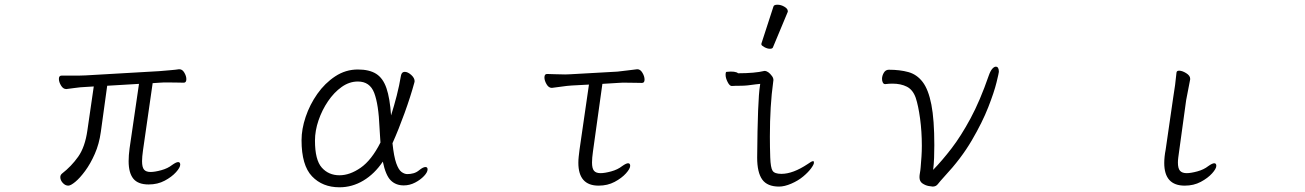

<svg xmlns="http://www.w3.org/2000/svg" viewBox="-20 -779 5540 815"><path d="M570 -423 435 -415 408 -219Q401 -168 382.5 -126Q364 -84 341.5 -53.5Q319 -23 299.5 -7Q280 9 270 9Q257 9 246.5 -2.5Q236 -14 236 -27Q236 -36 243 -42Q283 -73 312 -114Q341 -155 351 -226L378 -412L345 -410Q320 -409 296.5 -405.5Q273 -402 262 -401H261Q248 -401 239 -416Q230 -431 230 -444Q230 -458 241 -458H282Q296 -458 312.5 -458Q329 -458 344 -459L656 -477Q679 -479 703 -481Q727 -483 739 -485H742Q754 -485 762.5 -470.5Q771 -456 771 -443Q771 -428 760 -428Q752 -428 734 -428.5Q716 -429 696 -429Q686 -429 676 -429Q666 -429 657 -428L628 -426L587 -141Q585 -127 584 -115.5Q583 -104 583 -95Q583 -69 591.5 -59Q600 -49 619 -49Q637 -49 664.5 -56.5Q692 -64 711 -79Q728 -91 736 -91Q745 -91 745 -80Q745 -68 727 -48Q709 -28 679 -12Q649 4 611 4Q566 4 546 -20.5Q526 -45 526 -95Q526 -107 527 -120.5Q528 -134 530 -149Z M1605 -93Q1570 -41 1522.5 -12.5Q1475 16 1421 16Q1349 16 1304.5 -30.5Q1260 -77 1260 -184Q1260 -231 1277.5 -283Q1295 -335 1327 -380.5Q1359 -426 1403 -455Q1447 -484 1499 -484Q1548 -484 1577 -465.5Q1606 -447 1620.5 -404.5Q1635 -362 1640 -289Q1653 -330 1664 -373Q1675 -416 1682 -458Q1685 -474 1698 -474Q1711 -474 1725.5 -461Q1740 -448 1740 -434Q1740 -433 1739.5 -432Q1739 -431 1739 -429Q1723 -370 1697.5 -299.5Q1672 -229 1646 -171Q1652 -114 1662 -86Q1672 -58 1684.5 -49Q1697 -40 1709 -40Q1722 -40 1735 -43.5Q1748 -47 1760 -57Q1776 -70 1786 -70Q1795 -70 1795 -60Q1795 -48 1780 -32Q1765 -16 1742 -4Q1719 8 1694 8Q1660 8 1638.5 -13.5Q1617 -35 1605 -93ZM1595 -174Q1594 -188 1593 -204Q1592 -220 1591 -237Q1587 -336 1568.5 -384.5Q1550 -433 1499 -433Q1463 -433 1430.5 -410Q1398 -387 1372.5 -349.5Q1347 -312 1332 -268Q1317 -224 1317 -182Q1317 -100 1346 -67.5Q1375 -35 1421 -35Q1465 -35 1511 -67Q1557 -99 1595 -174Z M2480 -420 2406 -416Q2388 -415 2361 -411Q2334 -407 2323 -406H2322Q2309 -406 2300 -421.5Q2291 -437 2291 -450Q2291 -465 2302 -465Q2311 -465 2334 -464Q2357 -463 2379 -463Q2387 -463 2393.5 -463.5Q2400 -464 2405 -464L2601 -475Q2623 -477 2647.5 -480.5Q2672 -484 2684 -485H2686Q2698 -485 2707 -470Q2716 -455 2716 -441Q2716 -427 2705 -427Q2697 -427 2678.5 -427.5Q2660 -428 2640 -428Q2630 -428 2620 -428Q2610 -428 2602 -427L2537 -423L2497 -136Q2495 -122 2494 -110.5Q2493 -99 2493 -89Q2493 -64 2501.5 -54Q2510 -44 2529 -44Q2547 -44 2574.5 -51.5Q2602 -59 2621 -74Q2638 -86 2646 -86Q2655 -86 2655 -75Q2655 -63 2637 -43Q2619 -23 2589 -7Q2559 9 2521 9Q2435 9 2435 -88Q2435 -101 2436.5 -114.5Q2438 -128 2440 -144Z M3212 -594Q3263 -750 3263 -751Q3265 -759 3280 -759Q3295 -759 3309.5 -750.5Q3324 -742 3324 -732Q3324 -730 3324 -729L3261 -578Q3259 -572 3248 -572Q3237 -572 3224.5 -579Q3212 -586 3212 -590Q3212 -592 3212 -594ZM3287 13Q3237 13 3215.5 -17Q3194 -47 3194 -110Q3196 -356 3206 -416L3207 -423Q3189 -421 3188 -421Q3150 -415 3124.5 -415Q3099 -415 3086 -414Q3077 -414 3068.5 -431Q3060 -448 3060 -461Q3060 -474 3064 -474Q3102 -478 3113 -468Q3184 -468 3225 -478Q3241 -478 3257 -456Q3263 -448 3263 -439Q3263 -437 3262 -431Q3248 -331 3248 -199Q3248 -155 3249.5 -111Q3251 -67 3259.5 -54Q3268 -41 3297 -41Q3346 -41 3409 -83Q3425 -95 3432 -95Q3435 -95 3435 -88Q3435 -81 3423 -64.5Q3411 -48 3389.5 -30Q3368 -12 3339 0.5Q3310 13 3287 13Z M3737 -422Q3731 -422 3727.5 -428.5Q3724 -435 3724 -444Q3724 -457 3731.5 -470Q3739 -483 3753 -483Q3800 -483 3836 -473Q3872 -463 3896.5 -431Q3921 -399 3933.5 -335Q3946 -271 3946 -163Q3946 -135 3945 -108.5Q3944 -82 3941 -58Q3979 -97 4019 -149Q4059 -201 4099.5 -276Q4140 -351 4177 -458Q4184 -478 4192 -487Q4200 -496 4207 -496Q4220 -496 4220 -474Q4220 -470 4210 -429Q4200 -388 4175 -324Q4150 -260 4105 -183Q4060 -106 3989 -30Q3969 -8 3961 2.5Q3953 13 3939 13Q3935 13 3921.5 10.5Q3908 8 3895.5 -0.5Q3883 -9 3883 -27Q3883 -35 3885 -45.5Q3887 -56 3888 -69Q3890 -92 3891.5 -114.5Q3893 -137 3893 -160Q3893 -221 3885.5 -276Q3878 -331 3867 -364Q3855 -398 3829.5 -411Q3804 -424 3768 -424Q3761 -424 3753.5 -423.5Q3746 -423 3738 -422Z M4960 -365Q4964 -388 4968 -418Q4972 -448 4974 -471Q4975 -479 4985 -479Q4998 -479 5015 -468.5Q5032 -458 5032 -445V-442L5015 -354L4985 -136Q4983 -122 4981.5 -110Q4980 -98 4980 -89Q4980 -64 4989 -54Q4998 -44 5017 -44Q5035 -44 5062.5 -51.5Q5090 -59 5109 -74Q5126 -86 5134 -86Q5143 -86 5143 -75Q5143 -63 5125 -43Q5107 -23 5077 -7Q5047 9 5009 9Q4922 9 4922 -87Q4922 -113 4928 -144Z"/></svg>

Font: Moon Stars Kai T HW Light
Style: Regular
Weight: 300
Designer: GuiWonder
Version: Version 1.101